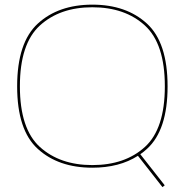

<svg xmlns="http://www.w3.org/2000/svg" viewBox="-20 -700 800 806"><path d="M662 85.5 559 -46Q481 4 367.5 4Q225.5 4 138.8 -74.8Q52 -153.5 52 -337.5Q52 -521.5 138.8 -601Q225.5 -680.5 367.8 -680.5Q510 -680.5 596.8 -601Q683.5 -521.5 683.5 -337.5Q683.5 -153.5 597 -75Q583.5 -62.5 569 -52.5L671.5 78ZM367.5 -7Q504.5 -7 588.2 -83Q672 -159 672 -337.8Q672 -516.5 588.2 -593Q504.5 -669.5 367.5 -669.5Q231.5 -669.5 147.5 -593Q63.5 -516.5 63.5 -337.8Q63.5 -159 147.5 -83Q231.5 -7 367.5 -7Z"/></svg>

Font: Anybody ExtraExpanded Thin
Style: Regular
Weight: 100
Width: 8
Designer: Tyler Finck
Foundry: Etcetera Type Company
Version: Version 1.010; ttfautohint (v1.8.3) -l 8 -r 50 -G 200 -x 14 